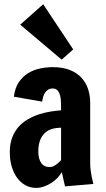

<svg xmlns="http://www.w3.org/2000/svg" viewBox="-20 -894 513 927"><path d="M27.3 -159.7Q27.3 -199.7 38.8 -229.7Q50.3 -259.8 69.6 -281.5Q88.9 -303.2 114.3 -317.9Q139.6 -332.5 167.2 -341.6Q194.8 -350.6 222.7 -355.2Q250.5 -359.9 274.9 -361.3Q274.9 -380.9 274.4 -399.7Q273.9 -418.5 270 -433.3Q266.1 -448.2 257.8 -457.5Q249.5 -466.8 234.4 -466.8Q221.7 -466.8 212.6 -461.2Q203.6 -455.6 197.5 -446.5Q191.4 -437.5 188.2 -426Q185.1 -414.6 183.6 -403.3L46.9 -427.2Q52.2 -469.2 70.8 -496.8Q89.4 -524.4 115.5 -540.5Q141.6 -556.6 172.6 -563.2Q203.6 -569.8 234.4 -569.8Q282.2 -569.8 316.4 -556.4Q350.6 -543 372.6 -519.5Q394.5 -496.1 405 -464.6Q415.5 -433.1 415.5 -397V-106Q415.5 -89.4 417.7 -71.8Q419.9 -54.2 422.9 -39.6Q426.3 -22.5 430.7 -5.9L293.9 5.9L278.3 -63Q270 -47.9 256.6 -34.2Q243.2 -20.5 226.6 -10Q210 0.5 191.4 6.8Q172.9 13.2 154.8 13.2Q126 13.2 102.5 0.2Q79.1 -12.7 62.3 -35.9Q45.4 -59.1 36.4 -90.6Q27.3 -122.1 27.3 -159.7ZM165 -161.6Q165 -128.4 178.5 -107.9Q191.9 -87.4 220.7 -87.4Q230.5 -87.4 240 -92.5Q249.5 -97.7 257.3 -104Q266.1 -111.3 274.9 -120.6V-277.3Q251.5 -277.3 231.4 -271.5Q211.4 -265.6 196.5 -252Q181.6 -238.3 173.3 -216.1Q165 -193.8 165 -161.6ZM277.8 -606 77.6 -774.9 188.5 -873.5 333.5 -655.3Z"/></svg>

Font: Francois One
Style: Regular
Weight: 400
Designer: Vernon Adams
Foundry: vernon adams
Version: Version 1.000